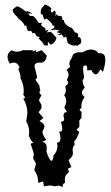

<svg xmlns="http://www.w3.org/2000/svg" viewBox="-20 -803 484 834"><path d="M167 -15.1 146.5 -8.3Q145.5 -42 128.9 -64L135.7 -88.9Q135.7 -93.8 133.8 -97.7Q131.8 -101.6 129.6 -105Q127.4 -108.4 125.7 -111.6Q124 -114.7 124 -118.7L127 -131.8Q127 -139.2 112.8 -178.7L125 -183.1Q111.3 -193.8 105.5 -213.4L106.9 -229.5Q106.9 -252.9 93.8 -275.9L99.1 -311Q99.1 -343.8 81.1 -375Q88.4 -375.5 88.4 -379.4Q88.4 -382.8 81.1 -391.1Q83 -394.5 83 -410.2Q83 -436.5 69.3 -461.9V-466.8Q69.3 -478 59.6 -504.4L65.4 -509.8Q56.6 -531.2 40 -531.2Q31.7 -531.2 22.5 -526.4Q12.7 -543.5 12.7 -555.7Q12.7 -573.2 30.3 -585Q41 -578.6 53.2 -578.6Q66.9 -578.6 79.1 -585H124.5L119.6 -579.1L137.7 -585L135.7 -575.7L161.1 -585L182.6 -562.5Q181.6 -536.6 161.6 -530.8L152.3 -531.2Q129.9 -531.2 129.9 -515.1L140.6 -470.2Q140.6 -459.5 133.3 -457.5L150.4 -432.6L155.3 -407.2Q150.9 -406.2 150.9 -403.8Q150.9 -398.9 159.7 -388.7L148.9 -367.7L160.2 -347.2V-333L147.9 -315.4L168.5 -290.5L151.4 -276.9Q172.9 -267.1 172.9 -252.9Q172.9 -246.6 168.7 -241Q164.6 -235.4 164.6 -229Q164.6 -217.3 181.2 -194.8L163.6 -187.5Q183.1 -182.6 183.1 -160.6Q183.1 -148.4 181.2 -145Q195.3 -104.5 203.6 -104.5Q210 -104.5 212.9 -128.9Q229.5 -145.5 229.5 -169.4L228 -183.6Q242.7 -184.1 242.7 -202.6Q242.7 -213.9 236.8 -232.4L242.2 -231.4Q250.5 -231.4 250.5 -244.1Q250.5 -253.9 244.6 -273.9Q258.8 -274.9 258.8 -285.2Q258.8 -291.5 255.4 -297.9Q255.9 -315.9 268.6 -315.9H271L259.3 -336.9Q267.6 -352.5 267.6 -364.3Q267.6 -378.9 258.3 -389.6Q266.1 -397.5 266.1 -411.6L263.7 -428.7Q275.9 -436.5 275.9 -444.8Q275.9 -450.2 269.5 -455.1Q277.8 -467.8 277.8 -478.5Q277.8 -489.3 269 -499L285.2 -513.7Q281.2 -519 281.2 -525.9Q281.2 -537.6 293.5 -554.2Q295.4 -576.2 329.1 -576.2L337.9 -575.7Q358.9 -587.9 376.5 -587.9Q396 -587.9 408.2 -571.3L415 -571.8Q437.5 -571.8 437.5 -543Q437.5 -523.4 427.2 -491.2L416 -502Q405.8 -480 395.5 -480Q385.7 -480 376.5 -499L358.4 -497.1L358.9 -505.9Q358.9 -519 351.6 -519Q348.6 -519 344.7 -516.8Q340.8 -514.6 340.8 -506.3Q340.8 -490.7 345.2 -470.2L343.3 -459Q338.9 -459 338.9 -452.6Q338.9 -439.9 348.1 -421.9Q335.9 -410.2 335.9 -400.4Q335.9 -389.6 347.7 -381.8Q333.5 -361.8 333.5 -344.2L334 -335.9L325.2 -325.7L334 -316.9V-292L324.7 -279.8V-252L312 -239.3L324.7 -230Q313 -197.3 302.2 -188.5L304.7 -174.8Q295.4 -165.5 295.4 -151.4L296.9 -137.7Q296.9 -122.6 277.8 -107.9L290 -76.7Q275.4 -72.8 275.4 -67.4Q275.4 -63 281.2 -58.1L267.6 -43.9Q261.7 -35.6 261.7 -22.9L262.2 -7.8Q252 -7.8 251.5 11.2Q244.1 3.4 233.4 3.4L219.7 6.3L198.2 2.4L170.9 6.3ZM225.6 -638.2Q218.3 -614.3 199.7 -608.9L188 -622.1V-606L181.2 -605Q168.5 -605 166.5 -617.2L146 -637.7L153.3 -640.6Q153.3 -643.1 139.6 -645Q132.3 -660.2 126.5 -660.2L121.6 -658.2L114.7 -669.9L107.4 -667.5Q97.2 -667.5 94.2 -691.9L85.9 -691.4Q85.9 -703.6 58.1 -723.6V-724.1Q58.1 -727.1 54.4 -730.2Q50.8 -733.4 46.6 -737.8Q42.5 -742.2 38.8 -747.6Q35.2 -752.9 35.2 -760.3Q35.2 -761.2 37.8 -763.7Q40.5 -766.1 43.7 -768.8Q46.9 -771.5 49.8 -773.4Q52.7 -775.4 53.2 -775.4Q58.6 -775.4 64.9 -772Q71.3 -768.6 76.9 -764.2Q82.5 -759.8 87.4 -756.3Q92.3 -752.9 94.7 -752.9L100.1 -754.9L121.1 -744.6H102.5Q107.9 -733.4 114.7 -733.4L120.1 -733.9Q129.9 -733.9 148.4 -703.1L163.6 -704.1Q158.7 -699.7 158.7 -695.8Q158.7 -692.9 161.6 -690.4Q164.6 -688 168.2 -685.8Q171.9 -683.6 174.8 -681.4Q177.7 -679.2 177.7 -676.8L176.8 -672.4Q176.8 -670.4 179.2 -670.4L191.4 -674.3L183.1 -662.1L194.8 -664.1Q203.6 -664.1 207.5 -658.7ZM328.1 -640.1Q333 -630.9 333 -622.6Q333 -612.8 321.8 -608.9L316.4 -603.5L310.1 -606L301.8 -605Q288.6 -605 274.4 -616.2L267.6 -644L257.3 -639.6L248.5 -652.8L225.1 -649.9L243.7 -658.2L225.6 -663.1L237.8 -670.9Q229.5 -673.8 220.7 -673.8Q203.6 -673.8 193.8 -668.9L215.3 -682.6L216.3 -691.9L208 -691.4Q208 -703.6 180.2 -723.6Q177.7 -717.8 175.3 -717.8Q170.4 -717.8 165 -740.7H157.7L156.7 -750.5Q156.7 -767.6 170.4 -776.9V-777.8Q170.4 -782.7 175.3 -782.7Q179.7 -782.7 192.4 -775.9L205.1 -765.6L200.7 -765.1V-761.7Q200.7 -748.5 205.1 -748.5Q209 -748.5 215.8 -757.3L221.7 -751.5L221.2 -732.4L227.1 -742.2Q230 -733.4 236.8 -733.4L242.7 -734.4Q250.5 -734.4 251.5 -715.3L258.3 -716.3L257.8 -712.4Q257.8 -707.5 261.7 -702.4Q265.6 -697.3 270.8 -692.9Q275.9 -688.5 280.8 -685.8Q285.6 -683.1 287.6 -683.1H288.1Q294.4 -683.1 305.2 -662.1Q319.8 -661.1 319.8 -650.4L318.4 -642.6Z"/></svg>

Font: Truetypewriter PolyglOTT
Style: Regular
Weight: 400
Designer: Sergey Beatoff a.k.a. Sam_T
Version: Version 3.76